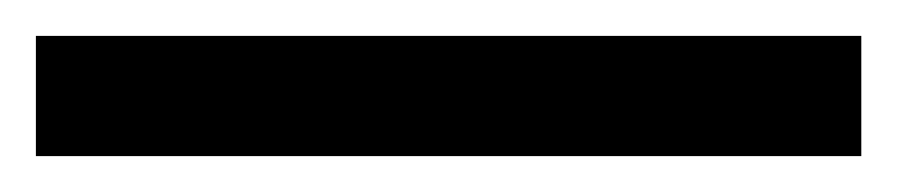

<svg xmlns="http://www.w3.org/2000/svg" viewBox="-53 56 500 107"><path d="M-33 76H427V143H-33Z"/></svg>

Font: Karma SemiBold
Style: Regular
Weight: 600
Designer: Joana Correia
Foundry: Indian Type Foundry
Version: Version 1.202;PS 1.0;hotconv 1.0.78;makeotf.lib2.5.61930; tt